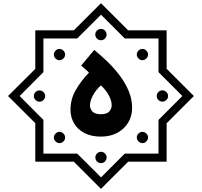

<svg xmlns="http://www.w3.org/2000/svg" viewBox="-20 -909 1285 1222"><path d="M622.6 -888.7 795.9 -715.8H1040.5V-471.2L1213.9 -297.9L1040.5 -124.5V120.1H795.9L622.6 293L449.7 120.1H204.6V-125L31.2 -297.9L204.6 -470.7V-715.8H449.7ZM623 -815.4 471.2 -664.1H256.3V-449.7L105 -297.9L256.3 -146V68.4H471.2L623 219.7L774.4 68.4H988.8V-146L1140.6 -297.9L988.8 -449.7V-664.1H774.4ZM622.6 -725.1Q637.2 -725.1 647.7 -714.4Q658.2 -703.6 658.2 -689Q658.2 -674.3 647.7 -663.6Q637.2 -652.8 622.6 -652.8Q607.9 -652.8 597.2 -663.6Q586.4 -674.3 586.4 -689Q586.4 -703.6 597.2 -714.4Q607.9 -725.1 622.6 -725.1ZM358.4 -597.7Q372.6 -597.7 383.5 -586.7Q394.5 -575.7 394.5 -561.5Q394.5 -547.4 383.5 -536.6Q372.6 -525.9 358.4 -525.9Q344.2 -525.9 333.5 -536.6Q322.8 -547.4 322.8 -561.5Q322.8 -575.7 333.5 -586.7Q344.2 -597.7 358.4 -597.7ZM886.2 -597.7Q900.4 -597.7 911.4 -586.9Q922.4 -576.2 922.4 -562Q922.4 -547.9 911.4 -536.9Q900.4 -525.9 886.2 -525.9Q872.1 -525.9 861.3 -536.9Q850.6 -547.9 850.6 -562Q850.6 -576.2 861.3 -586.9Q872.1 -597.7 886.2 -597.7ZM622.1 -39.6Q560.5 -39.6 517.3 -62.3Q474.1 -85 451.4 -123.8Q428.7 -162.6 428.7 -210.4Q428.7 -277.8 462.4 -336.4Q496.1 -395 546.4 -446.8Q534.7 -458 522 -469.5Q509.3 -481 496.6 -491.7L580.1 -591.3Q623.5 -555.7 666.3 -514.2Q709 -472.7 743.9 -425.8Q778.8 -378.9 799.8 -327.9Q820.8 -276.9 820.8 -222.2Q820.8 -169.9 795.7 -128.4Q770.5 -86.9 725.8 -63.2Q681.2 -39.6 622.1 -39.6ZM622.1 -182.1Q659.7 -182.1 675.3 -199.2Q690.9 -216.3 690.9 -239.3Q690.9 -266.6 673.6 -300.3Q656.2 -334 622.1 -365.7Q588.4 -334.5 570.6 -300Q552.7 -265.6 552.7 -239.3Q552.7 -216.3 568.4 -199.2Q584 -182.1 622.1 -182.1ZM1013.7 -334Q1028.3 -334 1039.1 -323.2Q1049.8 -312.5 1049.8 -297.9Q1049.8 -283.2 1039.1 -272.7Q1028.3 -262.2 1013.7 -262.2Q999 -262.2 988.3 -272.7Q977.5 -283.2 977.5 -297.9Q977.5 -312.5 988.3 -323.2Q999 -334 1013.7 -334ZM231.4 -333.5Q246.1 -333.5 256.8 -323Q267.6 -312.5 267.6 -297.9Q267.6 -283.2 256.8 -272.5Q246.1 -261.7 231.4 -261.7Q216.8 -261.7 206.1 -272.5Q195.3 -283.2 195.3 -297.9Q195.3 -312.5 206.1 -323Q216.8 -333.5 231.4 -333.5ZM886.7 -69.8Q900.9 -69.8 911.6 -59.1Q922.4 -48.3 922.4 -34.2Q922.4 -20 911.6 -9Q900.9 2 886.7 2Q872.6 2 861.6 -9Q850.6 -20 850.6 -34.2Q850.6 -48.3 861.6 -59.1Q872.6 -69.8 886.7 -69.8ZM358.9 -69.8Q373 -69.8 383.8 -58.8Q394.5 -47.9 394.5 -33.7Q394.5 -19.5 383.8 -8.8Q373 2 358.9 2Q344.7 2 333.7 -8.8Q322.8 -19.5 322.8 -33.7Q322.8 -47.9 333.7 -58.8Q344.7 -69.8 358.9 -69.8ZM622.6 57.1Q637.2 57.1 647.9 67.9Q658.7 78.6 658.7 93.3Q658.7 107.9 647.9 118.7Q637.2 129.4 622.6 129.4Q607.9 129.4 597.4 118.7Q586.9 107.9 586.9 93.3Q586.9 78.6 597.4 67.9Q607.9 57.1 622.6 57.1Z"/></svg>

Font: Estedad-FD Bold
Style: Regular
Weight: 700
Designer: Amin Abedi
Version: Version 7.3